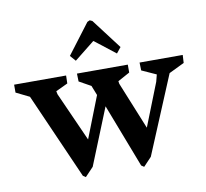

<svg xmlns="http://www.w3.org/2000/svg" viewBox="-79 -724 878 817"><g transform="rotate(-10 359.5 -316.0)"><path d="M467.8 3.9 362.3 -270.5 263.7 -26.4 227.5 11.7 215.8 3.9 52.7 -366.2 -4.9 -394.5V-428.7H219.7L218.8 -394.5L167 -370.1L169.9 -356.4L264.6 -144.5L335 -324.2L318.4 -366.2L267.6 -394.5L266.6 -428.7H486.3V-394.5L434.6 -366.2L436.5 -354.5L519.5 -150.4L592.8 -335.9L600.6 -366.2L538.1 -394.5L537.1 -428.7H723.6L721.7 -394.5L655.3 -362.3L514.6 -25.4L479.5 11.7ZM250 -507.8 348.6 -637.7 359.4 -642.6 370.1 -637.7 468.8 -507.8 449.2 -483.4 360.4 -552.7H358.4L271.5 -483.4Z"/></g></svg>

Font: Comprehension Dark
Style: Regular
Weight: 700
Designer: Alfredo Marco Pradil
Foundry: Alfredo Marco Pradil
Version: 1.0